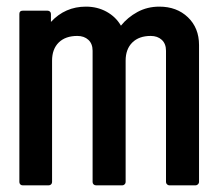

<svg xmlns="http://www.w3.org/2000/svg" viewBox="-20 -556 658 576"><path d="M38.1 -514.2Q38.1 -523.9 47.9 -523.9H123Q127 -523.9 129.9 -521.2Q132.8 -518.6 132.8 -514.2V-490.2Q175.3 -536.1 237.8 -536.1Q272 -536.1 299.8 -520.8Q327.6 -505.4 342.8 -479Q362.8 -503.9 392.3 -520Q421.9 -536.1 458 -536.1Q510.3 -536.1 543.7 -504.2Q577.1 -472.2 577.1 -420.9V-9.8Q577.1 -6.3 574 -3.2Q570.8 0 566.9 0H487.8Q484.4 0 481.2 -2.9Q478 -5.9 478 -9.8V-403.8Q478 -424.8 465.3 -436.5Q452.6 -448.2 432.1 -448.2Q397 -448.2 377 -428.5Q356.9 -408.7 356.9 -374V-9.8Q356.9 -5.9 353.8 -2.9Q350.6 0 347.2 0H268.1Q263.7 0 260.7 -2.9Q257.8 -5.9 257.8 -9.8V-403.8Q257.8 -424.8 245.1 -436.5Q232.4 -448.2 211.9 -448.2Q176.3 -448.2 156.2 -428.5Q136.2 -408.7 136.2 -374V-9.8Q136.2 -5.9 133.3 -2.9Q130.4 0 126 0H47.9Q43.5 0 40.8 -2.9Q38.1 -5.9 38.1 -9.8Z"/></svg>

Font: Fragment Mono SemBd
Style: Regular
Weight: 600
Designer: Wei Huang based on Nimbus Sans by URW Studio, based on Helvetica by Max Miedinger.
Foundry: Wei Huang
Version: Version 1.011